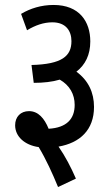

<svg xmlns="http://www.w3.org/2000/svg" viewBox="-20 -652 451 774"><path d="M65 -596 89 -530C122 -550 156 -562 191 -562C246 -562 268 -527 268 -486C268 -426 230 -393 107 -390L116 -318C155 -318 191 -322 221 -331C261 -308 281 -272 281 -229C281 -173 249 -137 176 -133C159 -175 134 -204 97 -204C63 -204 41 -181 41 -147C41 -102 79 -67 136 -59C166 -9 191 46 214 102L286 68C266 22 243 -22 216 -61C302 -76 359 -128 359 -221C359 -279 336 -328 288 -363C324 -391 344 -431 344 -485C344 -565 300 -632 196 -632C146 -632 102 -618 65 -596Z"/></svg>

Font: Noto Sans Devanagari ExtraCondensed
Style: Regular
Weight: 400
Width: 2
Designer: Jelle Bosma - Monotype Design Team
Foundry: Monotype Imaging Inc.
Version: Version 2.004